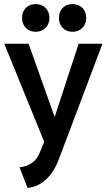

<svg xmlns="http://www.w3.org/2000/svg" viewBox="-20 -716 527 948"><path d="M76.2 109.9Q109.4 107.4 135.5 89.8Q161.6 72.3 174.8 41L198.2 -16.1L1 -500H121.1L250 -138.2L368.2 -500H485.8L270 71.8Q246.6 133.8 206.5 170.7Q166.5 207.5 116.2 211.9ZM337.9 -695.8Q368.2 -695.8 387 -677Q405.8 -658.2 405.8 -627.9Q405.8 -597.7 386.7 -578.4Q367.7 -559.1 337.9 -559.1Q308.1 -559.1 289.6 -578.4Q271 -597.7 271 -627.9Q271 -658.2 289.6 -677Q308.1 -695.8 337.9 -695.8ZM155.8 -695.8Q186 -695.8 205.1 -676.8Q224.1 -657.7 224.1 -627.9Q224.1 -597.7 204.8 -578.4Q185.5 -559.1 155.8 -559.1Q126 -559.1 107.4 -578.4Q88.9 -597.7 88.9 -627.9Q88.9 -658.2 107.4 -677Q126 -695.8 155.8 -695.8Z"/></svg>

Font: Apfel Grotezk Mittel
Style: Regular
Weight: 500
Designer: Luigi Gorlero
Foundry: © 2023, Luigi Gorlero & Collletttivo
Version: Version 2.000;Glyphs 3.2 (3217)